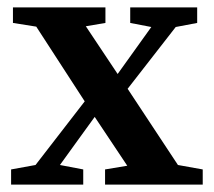

<svg xmlns="http://www.w3.org/2000/svg" viewBox="-20 -499 578 519"><path d="M332 -437V-479H513V-437L455 -426L325 -259L461 -53L528 -41V0H264V-41L324 -51L236 -183L194 -125L142 -53L205 -41V0H10V-41L76 -53L209 -225L78 -427L15 -437V-479H265V-437L212 -428L298 -299L389 -426Z"/></svg>

Font: Source Serif 4 Semibold
Style: Regular
Weight: 600
Designer: Frank Grießhammer
Foundry: Adobe
Version: Version 4.005;hotconv 1.1.0;makeotfexe 2.6.0